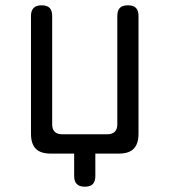

<svg xmlns="http://www.w3.org/2000/svg" viewBox="-20 -580 640 725"><path d="M260 85V0H171Q133 0 115 -18.5Q97 -37 97 -75V-520Q97 -540 107 -550Q117 -560 137 -560Q158 -560 167.5 -550Q177 -540 177 -520V-111Q177 -92 186.5 -82.5Q196 -73 215 -73H385Q404 -73 413.5 -82.5Q423 -92 423 -111V-520Q423 -540 432.5 -550Q442 -560 463 -560Q484 -560 493.5 -550Q503 -540 503 -520V-75Q503 -37 485 -18.5Q467 0 429 0H340V85Q340 105 330.5 115Q321 125 300 125Q280 125 270 115Q260 105 260 85Z"/></svg>

Font: Maple Mono Light
Style: Regular
Weight: 300
Monospace: yes
Designer: subframe7536
Version: Version 7.000